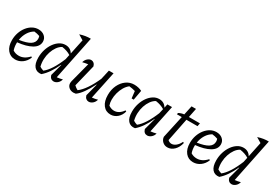

<svg xmlns="http://www.w3.org/2000/svg" viewBox="26 -1638 3587 2533"><g transform="rotate(30 1819.5 -371.5)"><path d="M195 9Q122 9 78 -45.5Q34 -100 34 -192Q34 -253 52.5 -307Q71 -361 103.5 -402.5Q136 -444 178.5 -467.5Q221 -491 269 -491Q326 -491 362.5 -459Q399 -427 399 -378Q399 -304 319.5 -259Q240 -214 107 -201Q107 -191 107 -180Q107 -130 123 -84Q163 -58 214 -58Q295 -58 364 -134L377 -123Q351 -61 302.5 -26Q254 9 195 9ZM326 -378Q326 -398 319 -419Q278 -434 234 -438Q185 -410 153 -358Q121 -306 111 -240Q224 -257 275 -290Q326 -323 326 -378Z M890 -752H891V-751ZM594 3Q526 13 488 -31Q450 -75 450 -167Q450 -232 468.5 -290.5Q487 -349 519 -394Q551 -439 592.5 -465Q634 -491 681 -491Q757 -491 794 -427L842 -655L764 -702Q849 -730 927 -728L791 -63Q834 -67 876 -79Q866 -40 838.5 -17Q811 6 781 6Q757 6 739 -9Q721 -24 713 -53L762 -233L758 -234Q721 -154 681 -95.5Q641 -37 594 3ZM535 -76Q549 -68 563.5 -61Q578 -54 594 -50Q689 -124 773 -329L788 -400Q734 -435 655 -446Q617 -426 588.5 -386Q560 -346 543 -294.5Q526 -243 523.5 -186.5Q521 -130 535 -76Z M1248 -53 1297 -242 1293 -243Q1249 -155 1204.5 -93Q1160 -31 1117 -1Q1098 3 1083 3Q1039 3 1010.5 -22.5Q982 -48 982 -87Q982 -101 986 -116L1065 -419Q1020 -413 982 -403Q993 -442 1019 -465Q1045 -488 1074 -488Q1096 -488 1113.5 -473Q1131 -458 1139 -429L1057 -94Q1085 -67 1114 -53Q1164 -89 1214.5 -162.5Q1265 -236 1311 -340L1343 -483H1414L1326 -63Q1369 -67 1411 -79Q1401 -40 1373.5 -17Q1346 6 1315 6Q1292 6 1274 -9Q1256 -24 1248 -53Z M1649 9Q1576 9 1533.5 -47Q1491 -103 1491 -199Q1491 -282 1522.5 -348Q1554 -414 1607.5 -452.5Q1661 -491 1728 -491Q1761 -491 1792.5 -483.5Q1824 -476 1845 -464L1818 -315H1786L1774 -421Q1730 -434 1680 -439Q1644 -411 1618.5 -367.5Q1593 -324 1579.5 -272.5Q1566 -221 1566 -170Q1566 -125 1580 -86Q1622 -58 1665 -58Q1740 -58 1796 -139L1811 -130Q1795 -68 1750.5 -29.5Q1706 9 1649 9Z M2021 3Q1953 13 1915 -31Q1877 -75 1877 -167Q1877 -232 1895.5 -290.5Q1914 -349 1946 -394Q1978 -439 2019.5 -465Q2061 -491 2108 -491Q2185 -491 2222 -426L2234 -483H2305L2218 -63Q2238 -65 2259 -69Q2280 -73 2303 -79Q2293 -40 2265 -17Q2237 6 2207 6Q2156 6 2139 -53L2187 -232L2184 -233Q2148 -153 2108 -95Q2068 -37 2021 3ZM1962 -76Q1976 -68 1990.5 -61Q2005 -54 2021 -50Q2116 -124 2200 -329L2216 -400Q2161 -435 2082 -446Q2044 -426 2015.5 -386Q1987 -346 1970 -294.5Q1953 -243 1950.5 -186.5Q1948 -130 1962 -76Z M2515 9Q2472 9 2441.5 -19Q2411 -47 2407 -89L2482 -433H2408L2412 -455Q2454 -477 2493 -480L2523 -620H2591L2563 -481H2731L2722 -433H2553L2483 -83Q2509 -59 2539 -59Q2573 -59 2605.5 -85.5Q2638 -112 2660 -158L2677 -151Q2661 -79 2616.5 -35Q2572 9 2515 9Z M2906 9Q2833 9 2789 -45.5Q2745 -100 2745 -192Q2745 -253 2763.5 -307Q2782 -361 2814.5 -402.5Q2847 -444 2889.5 -467.5Q2932 -491 2980 -491Q3037 -491 3073.5 -459Q3110 -427 3110 -378Q3110 -304 3030.5 -259Q2951 -214 2818 -201Q2818 -191 2818 -180Q2818 -130 2834 -84Q2874 -58 2925 -58Q3006 -58 3075 -134L3088 -123Q3062 -61 3013.5 -26Q2965 9 2906 9ZM3037 -378Q3037 -398 3030 -419Q2989 -434 2945 -438Q2896 -410 2864 -358Q2832 -306 2822 -240Q2935 -257 2986 -290Q3037 -323 3037 -378Z M3601 -752H3602V-751ZM3305 3Q3237 13 3199 -31Q3161 -75 3161 -167Q3161 -232 3179.5 -290.5Q3198 -349 3230 -394Q3262 -439 3303.5 -465Q3345 -491 3392 -491Q3468 -491 3505 -427L3553 -655L3475 -702Q3560 -730 3638 -728L3502 -63Q3545 -67 3587 -79Q3577 -40 3549.5 -17Q3522 6 3492 6Q3468 6 3450 -9Q3432 -24 3424 -53L3473 -233L3469 -234Q3432 -154 3392 -95.5Q3352 -37 3305 3ZM3246 -76Q3260 -68 3274.5 -61Q3289 -54 3305 -50Q3400 -124 3484 -329L3499 -400Q3445 -435 3366 -446Q3328 -426 3299.5 -386Q3271 -346 3254 -294.5Q3237 -243 3234.5 -186.5Q3232 -130 3246 -76Z"/></g></svg>

Font: Piazzolla
Style: Italic
Weight: 400
Italic angle: -11.3°
Designer: Juan Pablo del Peral
Foundry: Huerta Tipografica
Version: Version 1.330